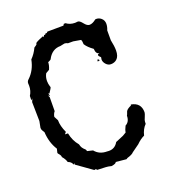

<svg xmlns="http://www.w3.org/2000/svg" viewBox="-115 -675 673 766"><g transform="rotate(-20 222.0 -291.5)"><path d="M228.5 7.8Q223.6 7.3 221.7 6.3Q213.4 3.4 169.4 2.4L165 -2.4L158.2 -1L91.8 -48.3L93.3 -53.7L87.9 -49.8Q84 -62.5 69.3 -67.4Q65.9 -80.6 54.2 -93.8Q54.2 -98.1 52.5 -101.3Q50.8 -104.5 48.6 -107.2Q46.4 -109.9 44.7 -111.8Q43 -113.8 43 -116.2L46.9 -132.3Q25.4 -165.5 22.9 -210.9Q20.5 -215.3 17.1 -220.2Q13.7 -225.1 13.7 -232.4L19 -259.8L17.6 -340.3L23.4 -354L17.1 -348.1L17.6 -366.7Q28.8 -383.8 28.8 -405.8L28.3 -416Q28.3 -425.3 36.1 -431.6Q64.5 -458.5 72.8 -501.5Q89.8 -518.6 100.6 -542Q109.4 -546.9 114.3 -552.7L112.8 -554.2Q112.8 -559.1 148.4 -572.8L150.4 -567.9L153.8 -575.7L160.2 -575.2L158.2 -578.6L167.5 -580.1L170.9 -584L239.3 -584.5L243.2 -590.8H250.5Q265.6 -579.1 287.1 -579.1L298.8 -580.1Q306.6 -580.1 317.6 -565.9Q328.6 -551.8 338.9 -551.8Q351.6 -551.8 367.2 -564.5L371.6 -564.9Q382.8 -564.9 392.1 -557.1Q402.8 -547.9 402.8 -533.2Q402.8 -520.5 397 -506.8V-464.8Q402.8 -438.5 402.8 -419.9Q402.8 -395 390.1 -383.8Q379.9 -375 365.2 -375Q353.5 -375 344.7 -384.8Q335.9 -394.5 335.9 -405.3L337.4 -414.6Q328.6 -422.4 328.6 -426.8L329.6 -429.7L336.9 -432.1Q326.2 -433.1 322.8 -445.3L321.3 -456.1Q299.8 -471.2 289.6 -487.3Q289.6 -500.5 286.1 -506.8L254.4 -512.2H232.4Q225.6 -516.1 218.8 -516.1L199.7 -512.2Q165.5 -512.2 147 -479Q147 -474.1 132.3 -468.3Q132.3 -455.1 125 -438.5L109.9 -429.7Q102.1 -416 102.1 -398.9Q102.1 -386.7 106.4 -373.5L107.4 -372.6Q107.4 -368.2 94.2 -349.1L89.8 -351.1L93.3 -338.4L85.9 -344.2L90.3 -335L89.8 -275.9Q82.5 -267.1 80.6 -254.9L89.8 -237.3Q89.8 -212.4 103.5 -183.1L96.7 -174.8L109.4 -174.3Q115.7 -141.6 135.7 -118.2Q137.7 -108.9 141.6 -102.8Q145.5 -96.7 153.8 -89.4Q156.2 -86.9 156.2 -82L180.2 -76.2Q198.7 -53.2 231.4 -53.2L239.7 -52.7Q265.1 -52.7 278.3 -76.2L312 -90.3L326.7 -99.1Q328.1 -109.9 335.9 -125Q354.5 -134.8 354.5 -160.2Q357.4 -165 358.4 -168.9Q359.4 -172.9 361.3 -176.8Q365.7 -185.1 383.3 -192.9L384.3 -196.8Q425.3 -189.9 425.3 -149.4Q425.3 -144 419.4 -130.4Q417 -125.5 415.3 -120.1Q413.6 -114.7 413.6 -104Q397.9 -88.4 391.6 -62Q375 -54.7 357.9 -37.6L326.7 -15.1Q320.3 -7.3 298.8 -1L293.5 2.4L249 -2Q249 4.4 228.5 7.8ZM321.3 -403.3Q318.4 -403.3 318.4 -405.3L322.3 -412.1L328.6 -405.3Z"/></g></svg>

Font: Truetypewriter PolyglOTT
Style: Regular
Weight: 400
Designer: Sergey Beatoff a.k.a. Sam_T
Version: Version 3.76